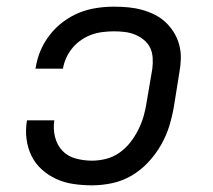

<svg xmlns="http://www.w3.org/2000/svg" viewBox="-20 -548 640 576"><path d="M256 8Q228 8 200.5 4Q173 0 149 -11Q125 -22 105.5 -39.5Q86 -57 74.5 -80.5Q63 -104 59.5 -131.5Q56 -159 61 -187H143Q139 -162 145 -137.5Q151 -113 167 -96Q183 -79 207 -72.5Q231 -66 256 -66Q277 -66 298.5 -71.5Q320 -77 338.5 -90Q357 -103 371 -121Q385 -139 395 -159Q405 -179 411 -200Q417 -221 420 -242L437 -342Q439 -358 438 -374.5Q437 -391 430.5 -404.5Q424 -418 412 -428Q400 -438 385.5 -444Q371 -450 355 -452Q339 -454 322 -454Q306 -454 289 -452Q272 -450 256 -444.5Q240 -439 225 -429Q210 -419 198.5 -405.5Q187 -392 179.5 -376Q172 -360 169 -343Q169 -343 169 -342.5Q169 -342 169 -342H86Q86 -343 86.5 -343.5Q87 -344 87 -344Q91 -371 101.5 -396Q112 -421 129.5 -443.5Q147 -466 170 -483Q193 -500 218 -510Q243 -520 269.5 -524Q296 -528 322 -528Q344 -528 365 -526Q386 -524 406 -518.5Q426 -513 444 -504Q462 -495 476.5 -481.5Q491 -468 501.5 -451Q512 -434 517.5 -414Q523 -394 522.5 -372.5Q522 -351 518 -330L502 -230Q497 -200 488 -170.5Q479 -141 463 -113Q447 -85 424.5 -61Q402 -37 374.5 -21Q347 -5 316.5 1.5Q286 8 256 8Z"/></svg>

Font: Zed Sans Extended
Style: Italic
Weight: 400
Width: 7
Italic angle: -9°
Designer: Belleve Invis
Foundry: Belleve Invis
Version: Version 1.0.0; ttfautohint (v1.8.4)